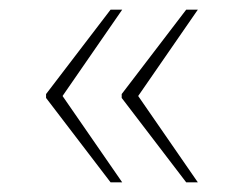

<svg xmlns="http://www.w3.org/2000/svg" viewBox="-20 -468 504 396"><path d="M364 -92 231 -266V-274L364 -448H388L265 -270L388 -92ZM208 -92 75 -266V-274L208 -448H232L109 -270L232 -92Z"/></svg>

Font: Noto Serif Armenian Thin
Style: Regular
Weight: 250
Version: Version 2.007